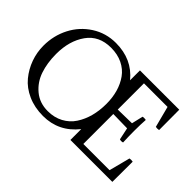

<svg xmlns="http://www.w3.org/2000/svg" viewBox="-136 -1175 1554 1554"><g transform="rotate(45 641.0 -398.0)"><path d="M452 -816Q637 -816 746 -683V-796H1196L1197 -564Q1175 -560 1160 -564L1113 -745H843V-445L1003 -448L1026 -546Q1041 -550 1063 -546Q1059 -490 1059 -417Q1059 -350 1062 -287Q1044 -281 1026 -287L1004 -391L843 -394V-51H1143L1190 -232Q1205 -236 1227 -232L1226 0H746V-124Q631 20 452 20Q355 20 277 -15Q199 -50 151 -108.5Q103 -167 77.5 -238Q52 -309 52 -386Q52 -501 102.5 -599Q153 -697 245.5 -756.5Q338 -816 452 -816ZM451 -35Q525 -35 583 -66Q641 -97 676 -150.5Q711 -204 728.5 -270Q746 -336 746 -412Q746 -484 728.5 -545.5Q711 -607 676 -656Q641 -705 583.5 -733Q526 -761 451 -761Q314 -761 243 -661Q172 -561 172 -411Q172 -308 200 -225.5Q228 -143 293 -89Q358 -35 451 -35Z"/></g></svg>

Font: Adamina
Style: Regular
Weight: 400
Designer: Cyreal (www.cyreal.org)
Foundry: Alexei Vanyashin
Version: Version 1.013